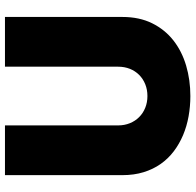

<svg xmlns="http://www.w3.org/2000/svg" viewBox="-27 -740 776 762"><g transform="rotate(-90 361.0 -359.0)"><path d="M244.3 -727.3V-278.4Q244.3 -253.2 253 -231.7Q261.7 -210.2 277.2 -194.8Q292.6 -179.3 314.1 -170.6Q335.6 -161.9 360.8 -161.9Q386.4 -161.9 407.8 -170.6Q429.3 -179.3 444.8 -194.8Q460.2 -210.2 468.8 -231.5Q477.3 -252.8 477.3 -278.4V-727.3H674.7V-261.4Q674.7 -193.9 649.7 -143.3Q624.6 -92.7 581.7 -58.9Q538.7 -25.2 481.7 -8.3Q424.7 8.5 360.8 8.5Q319.6 8.5 280.2 1.4Q240.8 -5.7 205.8 -20.4Q170.8 -35.2 141.7 -57.2Q112.6 -79.2 91.4 -109.2Q70.3 -139.2 58.6 -177.2Q46.9 -215.2 46.9 -261.4V-727.3Z"/></g></svg>

Font: Inter P Black
Style: Regular
Weight: 900
Designer: Rasmus Andersson
Foundry: rsms
Version: Version 3.018;git-588b23468